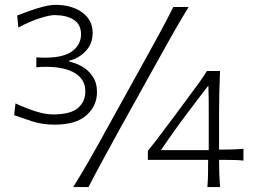

<svg xmlns="http://www.w3.org/2000/svg" viewBox="-20 -761 1032 781"><path d="M202.6 -253.9Q151.4 -253.9 108.9 -268.1Q66.4 -282.2 37.6 -292.5L43 -340.3Q84 -321.3 124.3 -308.3Q164.6 -295.4 198.7 -295.4Q268.6 -296.4 297.9 -322.3Q327.1 -348.1 327.1 -389.2Q327.1 -438 285.2 -463.4Q243.2 -488.8 168.9 -489.3Q158.7 -489.3 148.4 -488.8Q138.2 -488.3 127.9 -487.3V-527.8Q137.7 -526.9 147.7 -526.6Q157.7 -526.4 168 -526.4Q241.2 -527.3 275.4 -554Q309.6 -580.6 309.6 -621.1Q309.6 -661.6 280.3 -680.4Q251 -699.2 201.7 -699.7Q183.6 -699.7 143.1 -687.3Q102.5 -674.8 54.7 -648.9L49.8 -697.8Q69.3 -705.6 96.9 -715.6Q124.5 -725.6 153.8 -733.4Q183.1 -741.2 206.5 -741.2Q272 -741.2 314.5 -710.4Q356.9 -679.7 356.9 -627.4Q356.9 -583 328.4 -553Q299.8 -522.9 262.2 -514.6V-509.8Q287.6 -505.4 313.5 -490.7Q339.4 -476.1 356.9 -450.2Q374.5 -424.3 374.5 -386.2Q374.5 -330.1 331.5 -292Q288.6 -253.9 202.6 -253.9ZM277.8 0Q313 -56.6 344 -110.8Q375 -165 413.6 -235.4L554.7 -490.2Q595.2 -563 625.2 -618.2Q655.3 -673.3 685.1 -732.4H747.1Q710.9 -673.3 679.9 -618.2Q648.9 -563 608.4 -490.2L466.8 -235.4Q428.2 -165 398.7 -110.8Q369.1 -56.6 339.8 0ZM871.1 -110.8Q871.1 -78.6 872.1 -53.5Q873 -28.3 875 0H823.7Q825.7 -28.3 826.2 -53.5Q826.7 -78.6 826.7 -110.8H581.5V-147.5Q595.7 -164.6 614.7 -189.5Q633.8 -214.4 653.8 -241.2Q673.8 -268.1 690.4 -290L754.4 -376.5Q772 -399.9 789.6 -424.3Q807.1 -448.7 821.8 -472.2H875Q873 -429.2 872.1 -387.7Q871.1 -346.2 871.1 -305.2V-152.3Q896 -152.3 923.3 -153.1Q950.7 -153.8 970.2 -155.8V-107.9Q950.7 -109.9 923.3 -110.4Q896 -110.8 871.1 -110.8ZM634.8 -150.4H829.1V-299.3Q829.1 -327.6 828.9 -356.2Q828.6 -384.8 827.6 -413.1L781.2 -352.5Q742.7 -302.2 705.6 -251.5Q668.5 -200.7 634.8 -150.4Z"/></svg>

Font: Pinar DS1-Light
Style: Regular
Weight: 300
Designer: Amin Abedi
Version: Version 2.000